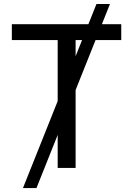

<svg xmlns="http://www.w3.org/2000/svg" viewBox="-20 -850 674 972"><path d="M96.2 102.1 468.3 -829.6H536.6L164.6 102.1ZM40 -647V-727.5H593.8V-647H362.8V0H272V-647Z"/></svg>

Font: Inter 20pt
Style: Regular
Weight: 400
Version: Version 4.001;git-66647c0bb